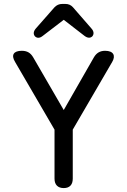

<svg xmlns="http://www.w3.org/2000/svg" viewBox="-20 -959 648 979"><path d="M305 0C335 0 351 -17 351 -48V-298L552 -643C571 -675 559 -700 516 -700C490 -700 472 -689 459 -667L305 -398L149 -667C136 -689 119 -700 91 -700C50 -700 35 -679 57 -643L258 -298V-48C258 -17 275 0 305 0ZM158 -774C168 -764 182 -763 198 -776L305 -858L411 -776C427 -764 441 -764 451 -774C460 -785 459 -800 446 -814L352 -922C341 -934 329 -939 312 -939H298C281 -939 269 -933 258 -922L163 -814C150 -799 149 -785 158 -774Z"/></svg>

Font: 寒蝉半圆体
Style: Regular
Weight: 400
Designer: Yoshimichi Ohira & Warren
Foundry: ChillType
Version: Version 1.800;Glyphs 3.1.1 (3135)